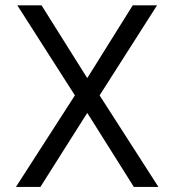

<svg xmlns="http://www.w3.org/2000/svg" viewBox="-20 -724 667 736"><path d="M320.8 -434.6 488.8 -703.6H582L364.3 -362.3L361.8 -358.4L364.3 -354.5L587.4 -7.3H493.2L320.8 -281.2L314.5 -291L308.1 -281.2L134.8 -7.3H41L264.6 -354.5L267.1 -358.4L264.6 -362.3L46.4 -703.6H139.2L308.1 -434.6L314.5 -424.8Z"/></svg>

Font: Vazir Light UI
Style: Light-UI
Weight: 300
Designer: Saber Rastikerdar
Foundry: Saber Rastikerdar
Version: Version 30.0.0